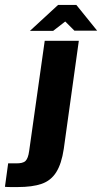

<svg xmlns="http://www.w3.org/2000/svg" viewBox="-55 -756 413 777"><path d="M16 1Q7 1 -10 1Q-27 1 -35 0L-22 -95H8Q37 -94 48 -104.5Q59 -115 63 -145L126 -591H264L203 -153Q194 -93 172.5 -59Q151 -25 113.5 -12Q76 1 16 1ZM66 -631 180 -736H254L338 -632H246L209 -669L160 -631Z"/></svg>

Font: Alumni Sans Thin ExtraBold
Style: Italic
Weight: 800
Italic angle: -8°
Version: Version 1.016